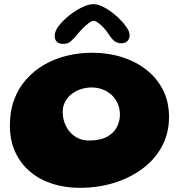

<svg xmlns="http://www.w3.org/2000/svg" viewBox="-20 -850 860 923"><path d="M364 53Q292 53 230.5 33Q169 13 123.5 -25.8Q78 -64.5 52.8 -120Q27.5 -175.5 27.5 -246.5Q27.5 -315.5 48.2 -371.2Q69 -427 106.5 -469Q144 -511 193.8 -539.5Q243.5 -568 302 -582.2Q360.5 -596.5 423 -596.5Q499.5 -596.5 566.2 -575.5Q633 -554.5 684 -514.2Q735 -474 763.8 -417Q792.5 -360 792.5 -288Q792.5 -208.5 758 -145.2Q723.5 -82 663.2 -37.8Q603 6.5 526 29.8Q449 53 364 53ZM406.5 -174.5Q461 -174.5 493.8 -192.2Q526.5 -210 541.5 -238.5Q556.5 -267 556.5 -298Q556.5 -327.5 546 -351.8Q535.5 -376 517 -393.2Q498.5 -410.5 473.8 -420Q449 -429.5 420.5 -429.5Q393.5 -429.5 368.5 -421.2Q343.5 -413 324 -397.8Q304.5 -382.5 293 -360.8Q281.5 -339 281.5 -312.5Q281.5 -283.5 290.8 -258.5Q300 -233.5 316.8 -214.8Q333.5 -196 356.5 -185.2Q379.5 -174.5 406.5 -174.5ZM283.5 -639Q243 -639 243 -679.5Q243 -699.5 262.2 -725Q281.5 -750.5 311.2 -774.5Q341 -798.5 372.8 -814.2Q404.5 -830 429.5 -830Q452 -830 481.8 -814Q511.5 -798 539 -773.5Q566.5 -749 584.8 -724.2Q603 -699.5 603 -681.5Q603 -663 592.5 -652.5Q582 -642 564.5 -642Q541.5 -642 527.8 -654.5Q514 -667 500 -689Q491.5 -702.5 478.2 -716.8Q465 -731 451.8 -740.5Q438.5 -750 429 -750Q421 -750 406.8 -739.2Q392.5 -728.5 377.5 -713.2Q362.5 -698 351 -684Q334.5 -663.5 320 -651.2Q305.5 -639 283.5 -639Z"/></svg>

Font: Gluten
Style: Bold
Weight: 700
Designer: Tyler Finck
Foundry: Etcetera Type Company
Version: Version 1.204